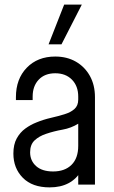

<svg xmlns="http://www.w3.org/2000/svg" viewBox="-20 -800 494 832"><path d="M195 12Q120 12 79 -29.5Q38 -71 38 -134.5Q38 -174 52.5 -200.2Q67 -226.5 89.8 -243Q112.5 -259.5 138 -269.5Q168.5 -282 200.2 -289.2Q232 -296.5 259 -304.8Q286 -313 302.5 -327.5Q319 -342 319 -368.5V-381.5Q319 -427 291.8 -454.8Q264.5 -482.5 219.5 -482.5Q174 -482.5 147.8 -454.8Q121.5 -427 121.5 -381.5V-366.5H49V-379Q49 -458 96 -506.5Q143 -555 219.5 -555Q270 -555 308.8 -532.8Q347.5 -510.5 369.5 -471Q391.5 -431.5 391.5 -379V0H319V-75L331 -59Q312 -25 277.5 -6.5Q243 12 195 12ZM210 -57Q261 -57 290 -85.8Q319 -114.5 319 -168V-264Q288.5 -245 251 -238.2Q213.5 -231.5 179.5 -220Q149.5 -210 130 -191.8Q110.5 -173.5 110.5 -140Q110.5 -103.5 136.5 -80.2Q162.5 -57 210 -57ZM190.5 -608 258 -780H334.5L246.5 -608Z"/></svg>

Font: Mohave Light
Style: Regular
Weight: 400
Version: Version 2.003